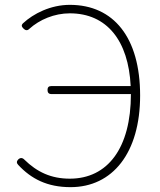

<svg xmlns="http://www.w3.org/2000/svg" viewBox="-20 -759 659 792"><path d="M347 -404H192C181 -404 176 -399 176 -388C176 -377 181 -371 192 -371H348H520C520 -148 424 -22 268 -22C191 -22 133 -49 80 -101C72 -109 63 -109 55 -101C48 -94 48 -86 55 -79C109 -21 175 13 271 13C444 13 558 -128 558 -365C558 -604 449 -739 268 -739C189 -739 118 -703 75 -663C67 -655 69 -649 77 -641C85 -633 93 -632 101 -640C143 -678 204 -704 268 -704C421 -704 510 -591 519 -404Z"/></svg>

Font: GenSenRounded2 TW EL
Style: Regular
Weight: 250
Version: Version 2.100;PS 2.1;hotconv 16.6.51;makeotf.lib2.5.65220 DE